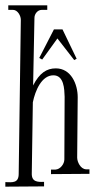

<svg xmlns="http://www.w3.org/2000/svg" viewBox="-25 -728 355 719"><path d="M98 -345C107 -389 131 -446 175 -446C215 -446 216 -394 217 -366C217 -289 216 -131 216 -131C216 -114 201 -94 183 -93H166V-76L310 -77V-94H297C277 -95 264 -121 264 -138C264 -213 266 -289 266 -364C266 -413 241 -472 184 -472C150 -472 123 -455 99 -408L104 -661C104 -676 116 -691 131 -691H152V-708H6V-691H24C41 -691 53 -669 53 -654L45 -77C45 -42 22 -45 -5 -46V-29L140 -30V-47C115 -46 93 -47 94 -79ZM209 -618H177L122 -511L133 -505L190 -584L253 -503L262 -508Z"/></svg>

Font: Bigelow Rules
Style: Regular
Weight: 400
Designer: Astigmatic (AOETI)
Foundry: Astigmatic (AOETI)
Version: Version 1.000